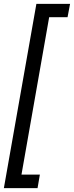

<svg xmlns="http://www.w3.org/2000/svg" viewBox="-22 -826 382 992"><path d="M-2 146 166 -806H340L327 -737H232L89 76H184L172 146Z"/></svg>

Font: DM Sans 28pt
Style: Italic
Weight: 400
Italic angle: -10°
Version: Version 4.004;gftools[0.9.30]